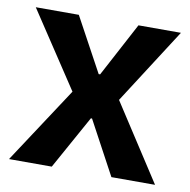

<svg xmlns="http://www.w3.org/2000/svg" viewBox="-65 -586 644 650"><g transform="rotate(10 257.5 -261.0)"><path d="M7 0 179 -262 7 -522H155L256 -336H261L360 -522H506L339 -262L509 0H359L260 -184H256L154 0Z"/></g></svg>

Font: Bricolage Grotesque 48pt SemiBold
Style: Regular
Weight: 600
Designer: Mathieu Triay
Foundry: Atelier Triay
Version: Version 1.000; ttfautohint (v1.8.4.7-5d5b);gftools[0.9.32]